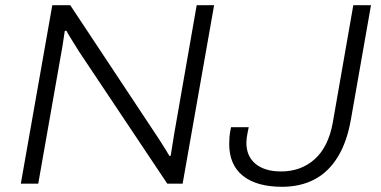

<svg xmlns="http://www.w3.org/2000/svg" viewBox="-20 -706 1463 738"><path d="M60 0 181 -686H250L582 -185Q589 -175 598 -160.5Q607 -146 616 -132Q625 -118 631 -107H636Q639 -124 642.5 -147.5Q646 -171 650 -194L736 -686H803L682 0H623L285 -506Q274 -524 258.5 -548.5Q243 -573 235 -588L229 -587Q226 -568 222 -541Q218 -514 214 -494L127 0ZM1064 12Q967 12 914 -30Q861 -72 861 -153Q861 -164 862 -178.5Q863 -193 868 -217H936Q930 -189 928.5 -177Q927 -165 927 -158Q927 -105 962.5 -76Q998 -47 1060 -47Q1137 -47 1189.5 -94Q1242 -141 1259 -234L1338 -686H1406L1329 -248Q1314 -161 1278.5 -103Q1243 -45 1189 -16.5Q1135 12 1064 12Z"/></svg>

Font: Archivo SemiExpanded ExtraLight
Style: Italic
Weight: 250
Width: 6
Italic angle: -10°
Designer: Hector Gatti
Foundry: Omnibus-Type
Version: Version 2.001